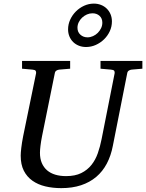

<svg xmlns="http://www.w3.org/2000/svg" viewBox="-20 -1000 789 1037"><path d="M690.9 -624Q682.1 -623 675.3 -618.4Q668.5 -613.8 667 -604L589.8 -213.9Q579.6 -159.7 557.1 -116.9Q534.7 -74.2 499.8 -44.7Q464.8 -15.1 417.7 0.5Q370.6 16.1 311 16.1Q264.6 16.1 224.9 6.6Q185.1 -2.9 155.3 -23.9Q125.5 -44.9 108.6 -78.1Q91.8 -111.3 91.8 -159.2Q91.8 -174.3 95 -201.7Q98.1 -229 105 -264.2L174.8 -604Q176.3 -612.3 172.4 -617.7Q168.5 -623 154.8 -624L99.1 -628.9V-670.9H358.9V-628.9L299.8 -624Q291 -623 284.2 -618.4Q277.3 -613.8 275.9 -604L207 -264.2Q201.2 -234.9 198.5 -211.7Q195.8 -188.5 195.8 -174.8Q195.8 -143.1 205.8 -119.6Q215.8 -96.2 234.1 -80.3Q252.4 -64.5 278.6 -56.6Q304.7 -48.8 336.9 -48.8Q385.7 -48.8 418.7 -65.2Q451.7 -81.5 473.6 -108.9Q495.6 -136.2 508.3 -172.6Q521 -209 528.8 -249L599.1 -604Q600.6 -612.3 596.7 -617.7Q592.8 -623 579.1 -624L522.9 -628.9V-670.9H749V-628.9ZM532.7 -877.4Q532.7 -900.9 517.6 -914.6Q502.4 -928.2 479.5 -928.2Q463.9 -928.2 449.5 -921.9Q435.1 -915.5 423.6 -904.8Q412.1 -894 405.3 -879.9Q398.4 -865.7 398.4 -850.1Q398.4 -826.7 414.3 -812.5Q430.2 -798.3 452.6 -798.3Q467.8 -798.3 482.4 -804.9Q497.1 -811.5 508.1 -822.5Q519 -833.5 525.9 -847.7Q532.7 -861.8 532.7 -877.4ZM444.8 -746.1Q423.8 -746.1 406 -753.2Q388.2 -760.3 375.2 -772.9Q362.3 -785.6 355 -803.2Q347.7 -820.8 347.7 -841.3Q347.7 -868.7 359.1 -893.8Q370.6 -918.9 389.9 -938.2Q409.2 -957.5 434.3 -969Q459.5 -980.5 486.8 -980.5Q507.8 -980.5 525.6 -973.4Q543.5 -966.3 556.6 -953.4Q569.8 -940.4 577.1 -922.9Q584.5 -905.3 584.5 -884.3Q584.5 -856.4 573 -831.5Q561.5 -806.6 542 -787.6Q522.5 -768.6 497.3 -757.3Q472.2 -746.1 444.8 -746.1Z"/></svg>

Font: Charis SIL Viet
Style: Italic
Weight: 400
Italic angle: -11°
Foundry: SIL International
Version: Version 5.000